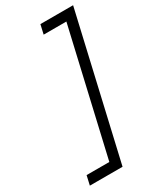

<svg xmlns="http://www.w3.org/2000/svg" viewBox="-218 -822 850 1017"><g transform="rotate(-30 207.5 -313.0)"><path d="M215 -749H415L214 123H14L27 66H166L341 -692H202Z"/></g></svg>

Font: Panefresco 250wt
Style: Italic
Weight: 300
Version: Version 1.000